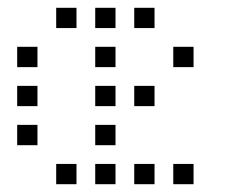

<svg xmlns="http://www.w3.org/2000/svg" viewBox="-20 -496 640 492"><path d="M125 -476Q124 -476 124 -476Q124 -476 124 -475V-425Q124 -424 124 -424Q124 -424 125 -424H175Q176 -424 176 -424Q176 -424 176 -425V-475Q176 -476 176 -476Q176 -476 175 -476ZM225 -476Q224 -476 224 -476Q224 -476 224 -475V-425Q224 -424 224 -424Q224 -424 225 -424H275Q276 -424 276 -424Q276 -424 276 -425V-475Q276 -476 276 -476Q276 -476 275 -476ZM325 -476Q324 -476 324 -476Q324 -476 324 -475V-425Q324 -424 324 -424Q324 -424 325 -424H375Q376 -424 376 -424Q376 -424 376 -425V-475Q376 -476 376 -476Q376 -476 375 -476ZM25 -376Q24 -376 24 -376Q24 -376 24 -375V-325Q24 -324 24 -324Q24 -324 25 -324H75Q76 -324 76 -324Q76 -324 76 -325V-375Q76 -376 76 -376Q76 -376 75 -376ZM225 -376Q224 -376 224 -376Q224 -376 224 -375V-325Q224 -324 224 -324Q224 -324 225 -324H275Q276 -324 276 -324Q276 -324 276 -325V-375Q276 -376 276 -376Q276 -376 275 -376ZM425 -376Q424 -376 424 -376Q424 -376 424 -375V-325Q424 -324 424 -324Q424 -324 425 -324H475Q476 -324 476 -324Q476 -324 476 -325V-375Q476 -376 476 -376Q476 -376 475 -376ZM25 -276Q24 -276 24 -276Q24 -276 24 -275V-225Q24 -224 24 -224Q24 -224 25 -224H75Q76 -224 76 -224Q76 -224 76 -225V-275Q76 -276 76 -276Q76 -276 75 -276ZM225 -276Q224 -276 224 -276Q224 -276 224 -275V-225Q224 -224 224 -224Q224 -224 225 -224H275Q276 -224 276 -224Q276 -224 276 -225V-275Q276 -276 276 -276Q276 -276 275 -276ZM325 -276Q324 -276 324 -276Q324 -276 324 -275V-225Q324 -224 324 -224Q324 -224 325 -224H375Q376 -224 376 -224Q376 -224 376 -225V-275Q376 -276 376 -276Q376 -276 375 -276ZM25 -176Q24 -176 24 -176Q24 -176 24 -175V-125Q24 -124 24 -124Q24 -124 25 -124H75Q76 -124 76 -124Q76 -124 76 -125V-175Q76 -176 76 -176Q76 -176 75 -176ZM225 -176Q224 -176 224 -176Q224 -176 224 -175V-125Q224 -124 224 -124Q224 -124 225 -124H275Q276 -124 276 -124Q276 -124 276 -125V-175Q276 -176 276 -176Q276 -176 275 -176ZM125 -76Q124 -76 124 -76Q124 -76 124 -75V-25Q124 -24 124 -24Q124 -24 125 -24H175Q176 -24 176 -24Q176 -24 176 -25V-75Q176 -76 176 -76Q176 -76 175 -76ZM225 -76Q224 -76 224 -76Q224 -76 224 -75V-25Q224 -24 224 -24Q224 -24 225 -24H275Q276 -24 276 -24Q276 -24 276 -25V-75Q276 -76 276 -76Q276 -76 275 -76ZM325 -76Q324 -76 324 -76Q324 -76 324 -75V-25Q324 -24 324 -24Q324 -24 325 -24H375Q376 -24 376 -24Q376 -24 376 -25V-75Q376 -76 376 -76Q376 -76 375 -76ZM425 -76Q424 -76 424 -76Q424 -76 424 -75V-25Q424 -24 424 -24Q424 -24 425 -24H475Q476 -24 476 -24Q476 -24 476 -25V-75Q476 -76 476 -76Q476 -76 475 -76Z"/></svg>

Font: Doto
Style: Regular
Weight: 400
Monospace: yes
Version: Version 1.000